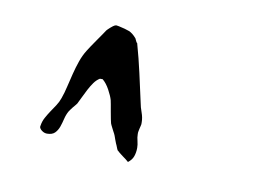

<svg xmlns="http://www.w3.org/2000/svg" viewBox="-44 -682 572 406"><g transform="rotate(10 242.0 -479.0)"><path d="M165.5 -502H162.1Q155.3 -498 149.9 -490.5Q144.5 -482.9 139.9 -474.1Q135.3 -465.3 131.3 -456.8Q127.4 -448.2 124 -441.9Q123.5 -440.9 121.1 -438.2Q118.7 -435.5 116.2 -432.4Q113.8 -429.2 111.6 -426.3Q109.4 -423.3 108.9 -422.4Q104.5 -414.6 102.3 -405.3Q100.1 -396 97.2 -387.7Q94.2 -379.4 88.6 -373.8Q83 -368.2 71.8 -368.2Q69.3 -368.2 66.4 -369.1Q63.5 -370.1 60.8 -372.1Q58.1 -374 56.4 -376.7Q54.7 -379.4 55.7 -382.8Q57.1 -392.1 61.5 -400.1Q65.9 -408.2 71 -415.8Q76.2 -423.3 81.3 -431.2Q86.4 -439 89.4 -447.8Q93.8 -460 96.9 -473.9Q100.1 -487.8 103.8 -502.2Q107.4 -516.6 112.1 -530Q116.7 -543.5 124 -555.2Q126 -558.6 131.1 -566.2Q136.2 -573.7 141.6 -581.5Q147 -589.4 151.6 -595.9Q156.2 -602.5 157.7 -605Q159.2 -606.9 165 -612.1Q170.9 -617.2 173.3 -618.2Q173.8 -618.2 174.8 -618.7Q175.8 -618.7 176 -618.9Q176.3 -619.1 177.2 -619.1Q178.2 -619.1 179.7 -618.7Q181.2 -618.2 182.6 -618.2Q196.8 -615.2 204.8 -612.1Q212.9 -608.9 221.2 -599.1Q222.2 -597.7 223.6 -594Q225.1 -590.3 226.6 -589.8Q235.4 -558.6 242.2 -528.1Q249 -497.6 255.9 -466.3Q257.3 -458 261.2 -447.3Q265.1 -436.5 265.1 -426.8V-422.4Q265.1 -421.9 264.4 -418.9Q263.7 -416 262.9 -412.8Q262.2 -409.7 261.7 -407Q261.2 -404.3 261.2 -403.8V-400.4Q261.2 -393.6 263.2 -386Q265.1 -378.4 265.1 -371.6Q265.1 -361.8 262.2 -353.5Q259.3 -345.2 251 -338.9Q249.5 -340.3 245.8 -343.3Q242.2 -346.2 238 -349.1Q233.9 -352.1 230.7 -354.7Q227.5 -357.4 226.6 -358.4Q225.1 -358.9 223.6 -363Q222.2 -367.2 221.2 -369.1Q220.7 -370.1 219.2 -373.5Q217.8 -377 216.3 -381.1Q214.8 -385.3 213.6 -388.7Q212.4 -392.1 211.9 -392.6Q211.4 -393.6 209.7 -396.7Q208 -399.9 206.3 -403.3Q204.6 -406.7 203.1 -409.7Q201.7 -412.6 201.7 -413.1Q201.2 -414.6 199.7 -421.9Q198.2 -429.2 196.8 -437.5Q195.3 -445.8 194.1 -452.9Q192.9 -460 192.4 -461.4Q189.9 -470.2 183.1 -482.7Q176.3 -495.1 168 -502Z"/></g></svg>

Font: IM FELL English
Style: Italic
Weight: 400
Italic angle: -18°
Designer: Igino Marini
Foundry: Igino Marini
Version: 3.00